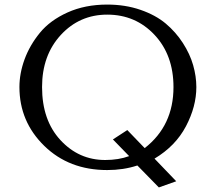

<svg xmlns="http://www.w3.org/2000/svg" viewBox="-20 -732 934 840"><path d="M675 88 581 -8Q520 12 449 12Q282 12 173.5 -94Q65 -200 65 -351Q65 -411 87.5 -472.5Q110 -534 154.5 -588.5Q199 -643 275.5 -677.5Q352 -712 449 -712Q528 -712 594.5 -689Q661 -666 705 -629Q749 -592 780 -544Q811 -496 825 -447Q839 -398 839 -351Q839 -266 793.5 -179.5Q748 -93 656 -38L751 61ZM537 -163 613 -84Q739 -182 739 -351Q739 -491 656 -579.5Q573 -668 449 -668Q328 -668 246 -579Q164 -490 164 -351Q164 -206 244.5 -119Q325 -32 440 -32Q499 -32 545 -49L474 -122Z"/></svg>

Font: Tenor Sans
Style: Regular
Weight: 400
Designer: Denis Masharov
Foundry: Denis Masharov
Version: Version 1.1